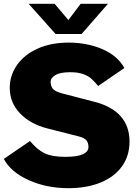

<svg xmlns="http://www.w3.org/2000/svg" viewBox="-39 -975 717 1005"><path d="M-19 -143 118 -237Q155 -192 194 -173Q233 -154 302 -154Q424 -154 424 -206Q424 -226 414 -239.5Q404 -253 373 -261L208 -303Q119 -326 65.5 -382Q12 -438 12 -515Q12 -580 50 -634.5Q88 -689 158 -720.5Q228 -752 320 -752Q418 -752 497.5 -717.5Q577 -683 612 -619L475 -525Q453 -551 437.5 -564.5Q422 -578 395.5 -587.5Q369 -597 328 -597Q276 -597 251 -582Q226 -567 226 -546Q226 -526 237 -511Q248 -496 290 -485L456 -442Q548 -418 593.5 -365.5Q639 -313 639 -234Q639 -160 600 -105Q561 -50 488.5 -20Q416 10 319 10Q205 10 111.5 -32Q18 -74 -19 -143ZM526 -955 388 -797H252L111 -955H247L319 -870L383 -955Z"/></svg>

Font: Morrison Black
Style: Regular
Weight: 900
Designer: Pablo Impallari, Rodrigo Fuenzalida (Modified by Dan O. Williams)
Version: Version 0.03;June 6, 2019;FontCreator 11.5.0.2425 64-bit; tt